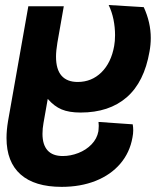

<svg xmlns="http://www.w3.org/2000/svg" viewBox="-20 -575 640 766"><path d="M6 -24.5Q6 -55.5 12 -91.5L93 -550H234.5L209 -405Q203.5 -372 203.5 -349Q203.5 -298 225.5 -273Q247.5 -248 290 -248Q345.5 -248 384.5 -286.2Q423.5 -324.5 435.5 -391.5Q439 -410.5 439 -435Q439 -466 432.8 -497Q426.5 -528 413.5 -555L553.5 -546.5Q581.5 -485.5 581.5 -423.5Q581.5 -396.5 576.5 -369.5Q555.5 -247.5 485.5 -186.8Q415.5 -126 301.5 -126Q255.5 -126 225.8 -138.5Q196 -151 170.5 -180.5L153.5 -84Q149.5 -62.5 149.5 -41Q149.5 2.5 169.8 25Q190 47.5 230.5 47.5Q261.5 47.5 292.5 35.5Q323.5 23.5 345.2 1Q367 -21.5 372.5 -51Q372.5 -53.5 373.2 -59.2Q374 -65 374 -73L373 -88.5L509.5 -79Q511.5 -67.5 511.5 -55Q511.5 -41.5 508.5 -26.5Q498 33.5 460 78Q422 122.5 361.8 146.5Q301.5 170.5 226 170.5Q118 170.5 62 120.8Q6 71 6 -24.5Z"/></svg>

Font: JuliaMono ExtraBold
Style: Italic
Weight: 800
Italic angle: -9°
Monospace: yes
Designer: cormullion
Foundry: corm
Version: Version 0.057; ttfautohint (v1.8.4)